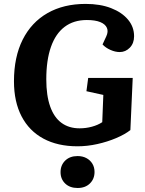

<svg xmlns="http://www.w3.org/2000/svg" viewBox="-20 -735 742 983"><path d="M659.5 -336 647.5 -69Q619.5 -47 574.8 -28Q530 -9 478.5 2.5Q427 14 376.5 14Q275.5 14 202.5 -25.2Q129.5 -64.5 90.5 -139.2Q51.5 -214 51.5 -319Q51.5 -443 96 -531.8Q140.5 -620.5 223 -667.8Q305.5 -715 418.5 -715Q493 -715 548.5 -693.5Q604 -672 635.3 -634.7Q666.5 -597.5 666.5 -549.5Q666.5 -513.5 644.8 -491Q623 -468.5 593 -468.5Q570 -468.5 545.3 -479.5Q520.5 -490.5 505 -507.5L524 -548.5Q535.5 -573 527.5 -592Q519.5 -611 493.8 -621.7Q468 -632.5 424.5 -632.5Q357 -632.5 310.8 -597.5Q264.5 -562.5 240.8 -494.7Q217 -427 217 -329Q217 -245.5 237 -189.5Q257 -133.5 295 -105.8Q333 -78 387.5 -78Q420 -78 450.5 -86.3Q481 -94.5 503.5 -109.5L509 -249L422.5 -268L431.5 -336ZM290 146.2Q290 110.5 313.8 87.2Q337.5 64 377.1 64Q403 64 422.5 74.5Q442 85 453 103.2Q464 121.5 464 145.5Q464 181 440.4 204.2Q416.7 227.5 377.5 227.5Q337.5 227.5 313.8 204.7Q290 181.9 290 146.2Z"/></svg>

Font: Literata
Style: Italic
Weight: 400
Italic angle: -2°
Designer: Latin by Veronika Burian and Jose Scaglione. Greek by Irene Vlachou. Cyrillic by Vera Evstafieva
Foundry: TypeTogether
Version: Version 3.103;gftools[0.9.29]